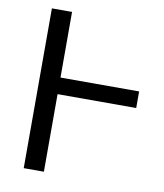

<svg xmlns="http://www.w3.org/2000/svg" viewBox="-83 -800 742 869"><g transform="rotate(10 288.5 -365.0)"><path d="M539.1 -430.7V-354.5H177.7V2H85V-732.4H177.7V-430.7Z"/></g></svg>

Font: Gen Shin Gothic Regular
Style: Regular
Weight: 400
Designer: [Source Han Sans]
Ryoko NISHIZUKA  (kana & ideographs); Paul D. Hunt (Latin, Greek & Cyrillic); Wenlong ZHANG  (bopomofo
Version: Version 1.002.20150607